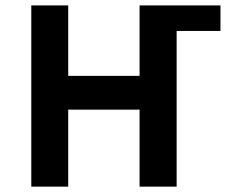

<svg xmlns="http://www.w3.org/2000/svg" viewBox="-20 -696 881 716"><path d="M638.7 0H500.5V-287.1H234.4V0H96.7V-675.8H234.4V-413.1H500.5V-675.8H638.7ZM638.7 -390.1H533.7V-675.8H802.2V-580.6H638.7Z"/></svg>

Font: Cadman
Style: Bold
Weight: 700
Designer: Paul James MIller
Foundry: High-Logic / Made with FontCreator
Version: Version 2.114;March 28, 2021;FontCreator 13.0.0.2683 64-bit